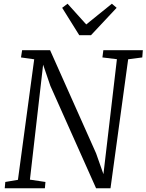

<svg xmlns="http://www.w3.org/2000/svg" viewBox="-20 -1013 788 1033"><path d="M5.5 0 8.5 -34 76.5 -45.5 164 -694 93 -704 99 -743H249.5L497 -188L536.5 -76L609 -694.5L531 -704L536 -743H748.5L745.5 -704L669.5 -694L574.5 0H497L251 -551L212 -665L141 -46.5L224.5 -34L221.5 0ZM406.5 -823.5 314.5 -971 343.5 -993Q368.5 -965.5 393.5 -937.5Q418.5 -909.5 444 -881.5Q478 -909.5 512.8 -937.2Q547.5 -965 582 -993L607.5 -971L469.5 -823.5Z"/></svg>

Font: Merriweather 24pt Light
Style: Italic
Weight: 300
Italic angle: -7.8°
Version: Version 2.101